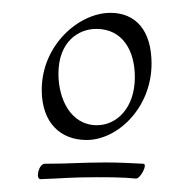

<svg xmlns="http://www.w3.org/2000/svg" viewBox="-20 -637 266 299"><path d="M131 -442C90 -442 71 -483 71 -522C71 -572 102 -592 130 -592C171 -592 190 -558 190 -517C190 -468 161 -442 131 -442ZM115 -419C163 -419 216 -469 216 -538C216 -590 191 -617 152 -617C103 -617 45 -567 45 -497C45 -446 74 -419 115 -419ZM43 -358C75 -359 89 -361 129 -361C149 -361 171 -361 191 -359C198 -357 211 -382 203 -382C184 -383 164 -384 145 -384C105 -384 91 -382 50 -382C40 -382 35 -358 43 -358Z"/></svg>

Font: Stalemate
Style: Regular
Weight: 400
Designer: Astigmatic (AOETI)
Foundry: Astigmatic (AOETI)
Version: Version 001.000